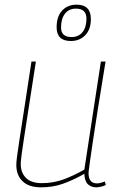

<svg xmlns="http://www.w3.org/2000/svg" viewBox="-20 -794 516 824"><path d="M156 10Q104 10 77 -16Q50 -42 50 -86Q50 -97 53 -121.5Q56 -146 63.5 -194Q71 -242 83.5 -323.5Q96 -405 115 -530H134Q115 -407 102.5 -327Q90 -247 83 -201Q76 -155 73 -132.5Q70 -110 69.5 -102Q69 -94 69 -90Q69 -53 91.5 -30.5Q114 -8 160 -8Q207 -8 249.5 -23Q292 -38 342 -66L413 -530H433Q411 -397 397.5 -310.5Q384 -224 376.5 -173Q369 -122 365.5 -97Q362 -72 361 -63Q360 -54 360 -51Q360 -7 396 -7Q409 -7 430 -15L434 0Q424 5 412 7.5Q400 10 394 10Q371 10 357 -3.5Q343 -17 342 -48Q292 -20 249 -5Q206 10 156 10ZM284 -618Q223 -618 223 -677Q223 -723 246.5 -748.5Q270 -774 309 -774Q370 -774 370 -712Q370 -668 346 -643Q322 -618 284 -618ZM287 -635Q317 -635 334 -656Q351 -677 351 -714Q351 -757 306 -757Q276 -757 259 -735.5Q242 -714 242 -676Q242 -635 287 -635Z"/></svg>

Font: Georama Thin
Style: Italic
Weight: 100
Italic angle: -9°
Designer: Jean-Baptiste Levee
Foundry: Production Type
Version: Version 1.000